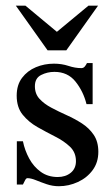

<svg xmlns="http://www.w3.org/2000/svg" viewBox="-20 -640 393 674"><path d="M325.2 -106.9Q325.2 -69.8 305.2 -42.7Q285.2 -15.6 253.2 -1Q221.2 13.7 186.5 13.7Q164.6 13.7 143.8 6.6Q123 -0.5 105.7 -7.6Q88.4 -14.6 76.2 -14.6Q71.3 -14.6 67.1 -5.4Q63 3.9 60.5 7.8H39.1V-144H60.5Q66.9 -112.3 82.5 -83.5Q98.1 -54.7 123.3 -36.6Q148.4 -18.6 182.6 -18.6Q210 -18.6 228.3 -33.4Q246.6 -48.3 246.6 -74.2Q246.6 -105 225.6 -125Q204.6 -145 173.6 -160.6Q142.6 -176.3 111.6 -193.8Q80.6 -211.4 59.6 -237.3Q38.6 -263.2 38.6 -304.2Q38.6 -341.8 57.4 -366.7Q76.2 -391.6 106 -404.1Q135.7 -416.5 169.4 -416.5Q196.8 -416.5 220.2 -408.7Q243.7 -400.9 265.6 -400.9Q272.9 -400.9 277.6 -406.5Q282.2 -412.1 285.2 -418.5H305.2V-274.4H283.7Q272.5 -319.3 245.1 -353.5Q217.8 -387.7 170.9 -387.7Q146 -387.7 124.3 -376.7Q102.5 -365.7 102.5 -337.4Q102.5 -310.5 118.7 -293Q134.8 -275.4 160.2 -262Q185.5 -248.5 213.9 -235.8Q242.2 -223.1 267.6 -206.8Q293 -190.4 309.1 -166.5Q325.2 -142.6 325.2 -106.9ZM324.2 -620.1 212.9 -463.4H147L35.6 -620.1H69.3L179.7 -528.3L290.5 -620.1Z"/></svg>

Font: Scheherazade New Medium
Style: Regular
Weight: 500
Designer: SIL International
Foundry: SIL International
Version: Version 4.000